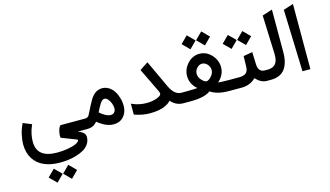

<svg xmlns="http://www.w3.org/2000/svg" viewBox="-118 -1086 3321 1934"><g transform="rotate(-15 1543.0 -118.5)"><path d="M692.4 0H601.6Q615.2 5.4 623.8 9.3Q632.3 13.2 643.8 20.3Q655.3 27.3 661.9 34.7Q668.5 42 673.1 52.7Q677.7 63.5 677.7 76.2Q677.7 115.2 656.7 147Q635.7 178.7 602.3 198.5Q568.8 218.3 524.7 231.7Q480.5 245.1 437 250.5Q393.6 255.9 350.1 255.9Q255.4 255.9 185.5 225.1Q115.7 194.3 76.7 132.1Q37.6 69.8 37.6 -17.6Q37.6 -59.6 49.1 -113.3Q60.5 -167 84.5 -218.3L88.4 -227.1L97.2 -223.6L168.9 -194.3L178.2 -190.4L173.8 -181.2Q138.2 -100.1 138.2 -17.1Q138.2 150.9 349.1 150.9Q407.2 150.9 461.2 141.6Q515.1 132.3 549.1 116Q583 99.6 583.5 81.1Q581.1 77.6 550.8 65.9L423.8 17.1Q416.5 14.2 417.5 -5.6Q418.5 -25.4 423.1 -48.1Q427.7 -70.8 436.8 -89.1Q445.8 -107.4 454.1 -107.4H692.4Q695.8 -107.4 698.5 -92.5Q701.2 -77.6 701.2 -62.5V-45.9Q701.2 -30.3 698.5 -15.1Q695.8 0 692.4 0ZM426.3 301.3 493.7 368.7 496.6 371.6 493.7 374 426.3 441.9 423.3 444.3 420.9 441.9 353 374 350.6 371.6 353 368.7 420.9 301.3 423.3 298.3ZM275.4 301.3 342.8 368.7 345.7 371.6 342.8 374 275.4 441.9 272.5 444.3 270 441.9 202.1 374 199.7 371.6 202.1 368.7 270 301.3 272.5 298.3Z M670.4 -107.4H710Q739.3 -107.4 753.4 -136.7Q800.8 -233.4 826.2 -275.4Q876 -358.4 951.2 -358.4Q987.8 -358.4 1019.5 -338.9Q1051.3 -319.3 1072 -287.4Q1092.8 -255.4 1104.7 -214.6Q1116.7 -173.8 1116.7 -131.3Q1116.7 -64 1077.1 -20.3Q1037.6 23.4 972.2 23.4Q945.3 23.4 918 15.4Q890.6 7.3 868.2 -5.9Q845.7 -19 832.3 -28.6Q818.8 -38.1 807.6 -47.9Q790.5 -30.8 778.6 -21.7Q766.6 -12.7 747.3 -6.3Q728 0 702.1 0H670.4Q651.9 0 651.9 -45.9V-62.5Q651.9 -107.4 670.4 -107.4ZM967.8 -75.2Q991.2 -75.2 1005.6 -90.8Q1020 -106.4 1020 -132.8Q1020 -156.2 1010 -183.3Q1000 -210.4 982.4 -230.2Q964.8 -250 946.3 -250Q922.4 -250 899.9 -213.4Q874.5 -172.9 855.5 -131.8Q921.4 -75.2 967.8 -75.2Z M1720.7 0H1705.6Q1628.4 0 1576.2 -61Q1553.7 -36.6 1522 -20.8Q1490.2 -4.9 1448.5 2.9Q1406.7 10.7 1353 10.7Q1277.8 10.7 1198.2 -17.1L1191.9 -19.5V-26.4V-118.2V-133.3L1205.6 -127Q1272 -98.1 1348.6 -98.1Q1407.7 -98.1 1455.6 -115.5Q1503.4 -132.8 1503.4 -155.3Q1503.4 -166.5 1496.6 -180.2L1377.4 -427.2L1373.5 -435.1L1380.9 -439.9L1451.7 -486.8L1460.9 -492.7L1465.8 -482.4L1593.3 -209Q1639.2 -110.4 1707.5 -107.9L1720.7 -107.4Q1724.1 -107.4 1726.8 -92.5Q1729.5 -77.6 1729.5 -62.5V-45.9Q1729.5 -30.3 1726.8 -15.1Q1724.1 0 1720.7 0Z M2228.5 0H2181.2Q2056.2 0 1988.3 -47.9Q1925.8 0 1780.3 0H1715.3Q1696.8 0 1696.8 -45.9V-62.5Q1696.8 -107.4 1715.3 -107.4L1780.8 -107.9Q1862.8 -108.9 1879.9 -112.3Q1858.9 -128.9 1843.5 -150.6Q1828.1 -172.4 1819.3 -198.7Q1810.5 -225.1 1810.5 -252Q1810.5 -326.7 1863 -383.3Q1915.5 -439.9 1987.8 -439.9Q2060.1 -439.9 2112.5 -383.3Q2165 -326.7 2165 -252Q2165 -211.9 2146.2 -175Q2127.4 -138.2 2096.2 -112.3Q2114.7 -108.4 2179.2 -107.9L2228.5 -107.4Q2231.9 -107.4 2234.6 -92.5Q2237.3 -77.6 2237.3 -62.5V-45.9Q2237.3 -30.3 2234.6 -15.1Q2231.9 0 2228.5 0ZM2065.9 -251Q2065.9 -285.2 2041.5 -311Q2017.1 -336.9 1987.3 -336.9Q1958 -336.9 1933.8 -311Q1909.7 -285.2 1909.7 -251Q1909.7 -215.3 1938.5 -184.6Q1967.3 -153.8 1987.8 -153.8Q2008.3 -153.8 2037.1 -184.6Q2065.9 -215.3 2065.9 -251ZM2067.4 -649.9 2134.8 -582.5 2137.7 -579.6 2134.8 -577.1 2067.4 -509.3 2064.5 -506.8 2062 -509.3 1994.1 -577.1 1991.7 -579.6 1994.1 -582.5 2062 -649.9 2064.5 -652.8ZM1916.5 -649.9 1983.9 -582.5 1986.8 -579.6 1983.9 -577.1 1916.5 -509.3 1913.6 -506.8 1911.1 -509.3 1843.3 -577.1 1840.8 -579.6 1843.3 -582.5 1911.1 -649.9 1913.6 -652.8Z M2596.2 0H2580.1Q2543.9 0 2516.4 -14.4Q2488.8 -28.8 2460 -59.1Q2401.4 0 2312.5 0H2218.3Q2199.7 0 2199.7 -45.9V-62.5Q2199.7 -107.4 2218.3 -107.4H2314.5Q2363.3 -107.4 2386.5 -127.4Q2409.7 -147.5 2410.6 -189L2413.1 -293.9V-302.2L2421.4 -303.7L2496.6 -316.4L2507.3 -318.4L2507.8 -307.1L2512.2 -189.5Q2513.7 -147.9 2532 -127.7Q2550.3 -107.4 2581.5 -107.4H2596.2Q2599.6 -107.4 2602.3 -92.5Q2605 -77.6 2605 -62.5V-45.9Q2605 -30.3 2602.3 -15.1Q2599.6 0 2596.2 0ZM2468.3 -546.4 2535.6 -479 2538.6 -476.1 2535.6 -473.6 2468.3 -405.8 2465.3 -403.3 2462.9 -405.8 2395 -473.6 2392.6 -476.1 2395 -479 2462.9 -546.4 2465.3 -549.3ZM2317.4 -546.4 2384.8 -479 2387.7 -476.1 2384.8 -473.6 2317.4 -405.8 2314.5 -403.3 2312 -405.8 2244.1 -473.6 2241.7 -476.1 2244.1 -479 2312 -546.4 2314.5 -549.3Z M2591.3 -107.4H2611.8Q2614.7 -107.4 2617.7 -107.4Q2671.9 -109.4 2697 -142.8Q2722.2 -176.3 2719.7 -243.7L2704.6 -647L2711.9 -649.4L2796.9 -676.8L2809.6 -680.7V-667.5V-237.3Q2809.6 -124 2762.7 -62Q2715.8 0 2616.2 0H2591.3Q2572.8 0 2572.8 -45.9V-62.5Q2572.8 -107.4 2591.3 -107.4Z M2924.8 -647.5 3028.8 -680.7V-1H2946.3Z"/></g></svg>

Font: Samim FD-WOL
Style: Medium-FD-WOL
Weight: 500
Foundry: DejaVu fonts team - Redesigned by Saber Rastikerdar
Version: Version 4.0.0